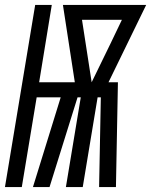

<svg xmlns="http://www.w3.org/2000/svg" viewBox="-44 -755 610 775"><path d="M-24 0 98 -735H165L114 -423H258L210 -735H546L394 -423H432L424 0H356L363 -362H350L290 0H222L282 -362H269L156 0H89L201 -362H104L44 0ZM326 -423 402 -579 448 -675H287Z"/></svg>

Font: Iosevka Curly Oblique
Style: Regular
Weight: 400
Italic angle: -9°
Monospace: yes
Designer: Belleve Invis
Foundry: Belleve Invis
Version: Version 11.1.0; ttfautohint (v1.8.3)